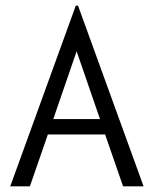

<svg xmlns="http://www.w3.org/2000/svg" viewBox="-20 -654 540 674"><path d="M412 0H484L254 -634H246L16 0H85L148 -182H349ZM249 -474 331 -236H167Z"/></svg>

Font: Inconsolata
Style: Regular
Weight: 400
Monospace: yes
Designer: Raph Levien, Cyreal, Brenton Simpson
Foundry: Raph Levien, Cyreal, Google
Version: Version 3.100